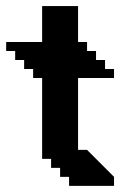

<svg xmlns="http://www.w3.org/2000/svg" viewBox="-88 -603 413 623"><path d="M282 -350V-379.2H252.8V-408.3H223.6V-437.5H194.5V-466.7H165.3V-583.3H48.7V-466.7H-68V-437.5H-38.8V-408.3H-9.7V-379.2H19.5V-350H48.7V-87.5H77.8V-58.4H107V-29.2H136.1V0H282V-29.2L194.5 -116.7H165.3V-350Z"/></svg>

Font: Stepalange Short
Style: Regular
Weight: 400
Designer: Szymon Furjan
Version: Version 1.001;Fontself Maker 3.5.8